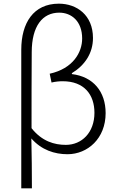

<svg xmlns="http://www.w3.org/2000/svg" viewBox="-20 -828 648 1047"><path d="M96 199H154C154 105 153 20 151 -73C206 -10 278 13 348 13C458 13 556 -73 556 -211C556 -328 489 -410 372 -424V-429C444 -473 487 -539 487 -621C487 -746 398 -808 301 -808C162 -808 96 -702 96 -557ZM339 -38C277 -38 209 -57 152 -129C152 -268 152 -405 153 -543C153 -686 212 -759 303 -759C370 -759 428 -712 428 -618C428 -542 378 -454 251 -426L261 -378C282 -383 303 -385 322 -385C439 -385 495 -312 495 -213C495 -105 426 -38 339 -38Z"/></svg>

Font: Noto Sans CJK JP Light
Style: Regular
Weight: 300
Designer: Ryoko NISHIZUKA (kana & ideographs); Paul D. Hunt (Latin, Greek & Cyrillic); Wenlong ZHANG (bopomofo); Sandoll Communica
Foundry: Adobe Systems Incorporated
Version: Version 1.004;PS 1.004;hotconv 1.0.82;makeotf.lib2.5.63406